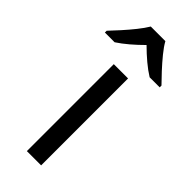

<svg xmlns="http://www.w3.org/2000/svg" viewBox="-290 -802 837 837"><g transform="rotate(45 129.0 -383.0)"><path d="M173 0H85V-536H173ZM173 -766Q185 -744 207.5 -716.5Q230 -689 254.5 -662.5Q279 -636 298 -617V-606H236Q210 -622 182 -645.5Q154 -669 127 -696Q100 -669 73 -646Q46 -623 20 -606H-40V-617Q-21 -637 2.5 -663Q26 -689 48 -716.5Q70 -744 83 -766Z"/></g></svg>

Font: Noto Sans Manichaean
Style: Regular
Weight: 400
Designer: Monotype Design Team
Foundry: Monotype Imaging Inc.
Version: Version 2.005; ttfautohint (v1.8.4.7-5d5b)